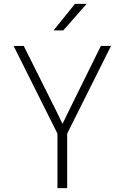

<svg xmlns="http://www.w3.org/2000/svg" viewBox="-20 -966 640 986"><path d="M275 0V-280L50 -730H102L267 -400L301 -330L335 -400L498 -730H550L325 -280V0ZM305 -810H255L365 -946H425Z"/></svg>

Font: JetBrains Mono Extra Light
Style: Regular
Weight: 200
Monospace: yes
Designer: Philipp Nurullin, Konstantin Bulenkov
Foundry: JetBrains
Version: 2.002